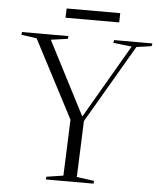

<svg xmlns="http://www.w3.org/2000/svg" viewBox="-58 -918 802 968"><g transform="rotate(5 343.0 -434.0)"><path d="M365 -334H367L583 -705L489 -716L492 -730H686L683 -716L607 -705L376 -310L365 -26L453 -14L452 0H210L212 -14L297 -27L308 -311L102 -705L24 -716L26 -730H261L259 -716L174 -704ZM240 -868H511L510 -821H238Z"/></g></svg>

Font: Literata 72pt Light
Style: Italic
Weight: 300
Italic angle: -2°
Designer: Latin by Veronika Burian and Jose Scaglione. Greek by Irene Vlachou. Cyrillic by Vera Evstafieva
Foundry: TypeTogether
Version: Version 3.002